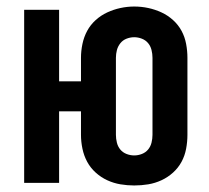

<svg xmlns="http://www.w3.org/2000/svg" viewBox="-20 -560 640 588"><path d="M391 8Q370 8 349 4.5Q328 1 308.5 -8Q289 -17 273 -31.5Q257 -46 247 -64.5Q237 -83 232.5 -104.5Q228 -126 228 -147V-219H161V0H54V-530H161V-311H228V-383Q228 -404 232.5 -425.5Q237 -447 247 -465.5Q257 -484 273 -498.5Q289 -513 308.5 -522Q328 -531 349 -535.5Q370 -540 391 -540Q413 -540 434 -535.5Q455 -531 474.5 -522Q494 -513 510 -498.5Q526 -484 536 -465.5Q546 -447 550 -425.5Q554 -404 554 -383V-147Q554 -126 550 -104.5Q546 -83 536 -64.5Q526 -46 510 -31.5Q494 -17 474.5 -8Q455 1 434 4.5Q413 8 391 8ZM391 -84Q403 -84 414.5 -88.5Q426 -93 433.5 -102Q441 -111 444 -123Q447 -135 447 -147V-383Q447 -395 444 -407Q441 -419 433.5 -428Q426 -437 414.5 -441.5Q403 -446 391 -446Q379 -446 367.5 -441.5Q356 -437 348.5 -427.5Q341 -418 338 -406.5Q335 -395 335 -383V-147Q335 -135 338 -123Q341 -111 348.5 -102Q356 -93 367.5 -88.5Q379 -84 391 -84Z"/></svg>

Font: Iosevka Curly SmBdEx
Style: Regular
Weight: 600
Width: 7
Monospace: yes
Designer: Belleve Invis
Foundry: Belleve Invis
Version: Version 11.1.0; ttfautohint (v1.8.3)